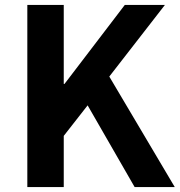

<svg xmlns="http://www.w3.org/2000/svg" viewBox="-20 -760 730 780"><path d="M91 0H239V-208L336 -332L527 0H690L424 -449L650 -740H487L242 -419H239V-740H91Z"/></svg>

Font: Genne Gothic Bold
Style: Regular
Weight: 700
Designer: Ryoko NISHIZUKA (kana & ideographs); Paul D. Hunt (Latin, Greek & Cyrillic); Wenlong ZHANG (bopomofo); Sandoll Communica
Foundry: Adobe Systems Incorporated
Version: Version 1.004;PS 1.004;hotconv 16.6.51;makeotf.lib2.5.65220